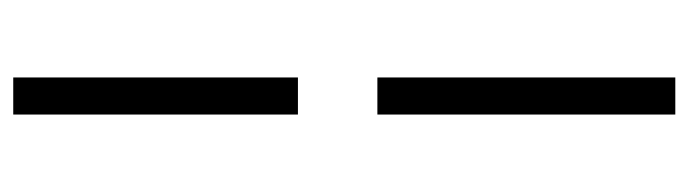

<svg xmlns="http://www.w3.org/2000/svg" viewBox="-395 -395 1040 290"><g transform="rotate(-90 125.0 -250.0)"><path d="M97 250V-200H153V250ZM153 -320H97V-750H153Z"/></g></svg>

Font: Adobe Variable Font Prototype
Style: Regular
Weight: 389
Designer: Frank Grießhammer
Foundry: Adobe
Version: Version 1.004;hotconv 1.0.113;makeotfexe 2.5.65598